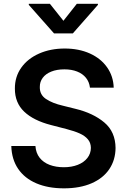

<svg xmlns="http://www.w3.org/2000/svg" viewBox="-20 -997 678 1028"><path d="M461.6 -527.7Q458.1 -558.2 440.3 -580.3Q422.6 -602.3 392.9 -614Q363.3 -625.7 324.6 -625.7Q284.1 -625.7 254.3 -613.6Q224.4 -601.6 208.6 -580.1Q192.8 -558.6 193.2 -531.2Q192.1 -489.7 226.6 -466.8Q261 -443.9 316.8 -431.1L384.9 -414.1Q479 -391.3 538.5 -341.3Q598 -291.2 598.7 -204.5Q598 -140.3 565.2 -91.4Q532.3 -42.6 470.2 -15.6Q408 11.4 322.4 11.4Q237.6 11.4 174.9 -15.3Q112.2 -41.9 77.4 -92.7Q42.6 -143.5 40.5 -215.2H169.7Q172.2 -177.9 192.3 -152.3Q212.4 -126.8 245.9 -114.2Q279.5 -101.6 321.7 -101.6Q363.6 -101.6 396.5 -114.5Q429.3 -127.5 447.8 -151.1Q466.3 -174.7 466.6 -205.3Q466.3 -232.2 450.5 -251.1Q434.7 -269.9 406.6 -282.5Q378.6 -295.1 335.9 -306.1L253.6 -327.4Q159.4 -351.6 109.4 -399.3Q59.3 -447.1 59.7 -522.7Q59.3 -585.9 93.8 -634.6Q128.2 -683.2 189.3 -710.2Q250.4 -737.2 326.7 -737.2Q402.3 -737.2 461.3 -710.6Q520.2 -683.9 553.6 -636.2Q587 -588.4 588.8 -527.7ZM134.2 -976.6H247.2L319.6 -885.7L391.3 -976.6H504.3V-970.9L370 -818.2H269.2L134.2 -970.9Z"/></svg>

Font: Riot Sans
Style: Bold
Weight: 600
Designer: Rasmus Andersson
Foundry: rsms
Version: Version 4.001